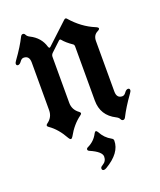

<svg xmlns="http://www.w3.org/2000/svg" viewBox="-134 -607 740 888"><g transform="rotate(-20 235.5 -163.5)"><path d="M7.3 0ZM189.9 71.8Q223.6 55.7 240.2 22.9Q244.1 15.1 248.5 15.1Q252.9 15.1 257.3 22.5Q274.4 55.7 306.2 72.8Q314.5 77.1 314.5 85.4Q314.5 145.5 236.3 191.9Q228.5 196.3 223.6 196.3Q213.9 196.3 213.9 186Q213.9 179.2 225.1 172.9Q245.1 161.1 245.1 138.7Q245.1 114.3 189.9 90.3Q182.1 86.9 182.1 81.1Q182.1 75.2 189.9 71.8ZM7.3 -404.8Q7.3 -409.2 15.1 -419.9Q52.7 -471.7 73.7 -514.2Q78.1 -522.9 85.2 -522.9Q92.3 -522.9 96.2 -514.6Q100.1 -506.3 111.8 -500.5Q160.6 -476.1 174.3 -427.7Q176.8 -420.9 179.7 -420.9Q182.6 -420.9 185.5 -423.8L287.6 -519Q292 -522.9 295.4 -522.9Q298.8 -522.9 301.8 -519Q350.6 -462.9 412.1 -437.5Q425.3 -432.1 425.3 -426.8Q425.3 -421.4 414.1 -416Q392.1 -404.8 392.1 -376V-128.4Q392.1 -94.7 419.9 -94.7Q429.7 -94.7 438 -106.4Q446.3 -118.2 455.1 -118.2Q463.9 -118.2 463.9 -108.4Q463.9 -104 456.1 -93.3Q418.9 -41.5 397.5 1Q393.1 9.8 386 9.8Q378.9 9.8 375 1.5Q371.1 -6.8 359.4 -12.7Q293 -45.9 293 -119.6V-387.2Q293 -394 288.1 -397.5Q257.8 -418 242.2 -437.5Q240.2 -439.9 237.5 -439.9Q234.9 -439.9 232.4 -437.5L186.5 -394.5Q178.2 -386.7 178.2 -376.5V-149.9Q178.2 -115.7 207.5 -94.7Q212.9 -90.8 212.9 -86.7Q212.9 -82.5 206.5 -78.1Q166.5 -49.3 138.7 1Q133.8 9.8 128.7 9.8Q123.5 9.8 118.7 1Q89.8 -51.3 50.8 -78.1Q44.4 -82.5 44.4 -86.7Q44.4 -90.8 49.8 -94.7Q79.1 -115.2 79.1 -149.9V-384.8Q79.1 -418.5 50.8 -418.5Q41 -418.5 32.7 -406.7Q24.4 -395 15.9 -395Q7.3 -395 7.3 -404.8Z"/></g></svg>

Font: UnifrakturMaguntia21
Style: Book
Weight: 400
Designer: j. 'mach' wust, Gerrit Ansmann, Georg Duffner, based on a font by Peter Wiegel, original typeface by Carl Albert Fahrenw
Version: Version 2017-03-19